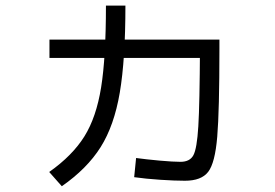

<svg xmlns="http://www.w3.org/2000/svg" viewBox="-20 -641 978 684"><path d="M551.3 -0.5C586.1 1.8 615.2 2.9 638.7 2.9C677.7 2.9 705.4 -7.6 721.7 -28.8C738 -50 748.7 -91.6 753.9 -153.8C759.1 -216 761.7 -320.3 761.7 -466.8V-500H156.2V-434.6H734.4L692.4 -471.7C691.7 -337.6 689.8 -244 686.5 -190.9C683.3 -137.9 677.4 -103.5 668.9 -87.9C660.5 -72.3 645.2 -64.5 623 -64.5C606.1 -64.5 581.4 -65.9 548.8 -68.8C516.3 -71.8 488.3 -74.9 464.8 -78.1L458 -9.8C485.4 -5.9 516.4 -2.8 551.3 -0.5ZM280.8 -155.3C252.4 -109.7 210.6 -67.4 155.3 -28.3L200.2 22.5C260.1 -19.2 306.2 -65.6 338.4 -116.7C370.6 -167.8 393.4 -232.6 406.7 -311C420.1 -389.5 426.8 -492.8 426.8 -621.1H357.4C357.4 -498 351.7 -401 340.3 -330.1C328.9 -259.1 309.1 -200.8 280.8 -155.3Z"/></svg>

Font: Pretendard Variable
Style: Regular
Weight: 400
Designer: Base glyphs from Inter by Rasmus Andersson; Hangeul glyphs from Noto Sans CJK(Source Han Sans) by Jang Soo-young and Kan
Foundry: Kil Hyung-jin
Version: Version 1.309;Glyphs 3.2 (3225)